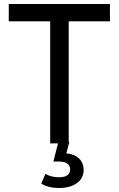

<svg xmlns="http://www.w3.org/2000/svg" viewBox="-20 -720 596 964"><path d="M232 -613V0H325V-613H532V-700H24V-613ZM187 202C211.7 216.7 241.3 224 276 224C313.3 224 343.3 215.8 366 199.5C388.7 183.2 400 161 400 133C400 110.3 392.5 91.5 377.5 76.5C362.5 61.5 341 52.7 313 50L328 -7H273L248 91H275C294.3 91 308.7 94.5 318 101.5C327.3 108.5 332 118 332 130C332 156.7 313.3 170 276 170C250.7 170 228 164.3 208 153Z"/></svg>

Font: Rookery
Style: Regular
Weight: 400
Designer: Ryan Kimball / Julieta Ulanovsky
Foundry: Motorola Mobility LLC.
Version: Version 1.0